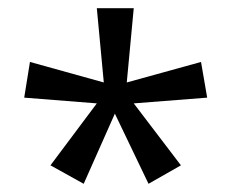

<svg xmlns="http://www.w3.org/2000/svg" viewBox="-20 -820 564 468"><path d="M306 -800 289 -619 470 -669 485 -582 306 -568 421 -417 342 -372 260 -543 184 -372 103 -417 216 -568 39 -582 53 -669 233 -619 216 -800Z"/></svg>

Font: Noto Sans Malayalam Condensed
Style: Regular
Weight: 400
Width: 3
Designer: Jelle Bosma - Monotype Design Team
Foundry: Monotype Imaging Inc.
Version: Version 2.104; ttfautohint (v1.8.4.7-5d5b)